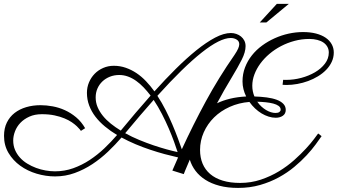

<svg xmlns="http://www.w3.org/2000/svg" viewBox="-40 -862 1720 978"><path d="M1402.3 -455.6Q1403.8 -455.1 1406.2 -455.1H1418Q1456.1 -455.1 1494.6 -465.3Q1533.2 -475.6 1564.5 -493.9Q1595.7 -512.2 1615.2 -537.8Q1634.8 -563.5 1634.8 -594.2Q1634.8 -610.8 1627.4 -623.8Q1620.1 -636.7 1607.2 -645.5Q1594.2 -654.3 1575.9 -658.9Q1557.6 -663.6 1535.6 -663.6Q1497.1 -663.6 1460.4 -653.8Q1423.8 -644 1391.6 -627.2Q1359.4 -610.4 1332.5 -587.6Q1305.7 -564.9 1286.1 -538.3Q1266.6 -511.7 1255.9 -482.9Q1245.1 -454.1 1245.1 -425.3Q1245.1 -396.5 1255.9 -370.6Q1289.6 -369.6 1318.8 -365.7Q1348.1 -361.8 1369.6 -353.8Q1391.1 -345.7 1403.3 -333Q1415.5 -320.3 1415.5 -302.2Q1415.5 -282.7 1400.9 -272.5Q1386.2 -262.2 1364.3 -262.2Q1346.7 -262.2 1328.1 -268.1Q1309.6 -273.9 1292.2 -284.4Q1274.9 -294.9 1259 -309.8Q1243.2 -324.7 1230.5 -342.8Q1176.3 -338.4 1130.1 -317.6Q1084 -296.9 1050.5 -263.9Q1017.1 -231 998 -188.2Q979 -145.5 979 -98.1Q979 -59.6 991.9 -28.6Q1004.9 2.4 1030.5 24.4Q1056.2 46.4 1094.5 58.1Q1132.8 69.8 1183.1 69.8Q1238.8 69.8 1288.8 53Q1338.9 36.1 1381.3 10.3Q1423.8 -15.6 1458.5 -46.6Q1493.2 -77.6 1518.8 -105.5Q1544.4 -133.3 1560.1 -154.5Q1575.7 -175.8 1580.6 -182.1L1598.1 -168.5Q1586.9 -152.3 1567.9 -126.2Q1548.8 -100.1 1521.7 -70.8Q1494.6 -41.5 1459.2 -12Q1423.8 17.6 1380.1 41.5Q1336.4 65.4 1284.7 80.3Q1232.9 95.2 1172.9 95.2Q1119.6 95.2 1077.9 84.2Q1036.1 73.2 1005.9 53.7Q975.6 34.2 955.8 8.1Q936 -18.1 926.8 -48.8Q912.1 -14.6 904.1 4.6Q896 23.9 896 24.9L837.9 6.8L867.2 -60.1Q834.5 -67.4 798.3 -77.1Q762.2 -86.9 724.9 -99.4Q687.5 -111.8 650.4 -127.4Q613.3 -143.1 579.1 -161.6Q547.4 -125 510.3 -89.6Q473.1 -54.2 430.7 -26.1Q388.2 2 340.6 19.3Q293 36.6 240.2 36.6Q193.4 36.6 146.7 22.7Q100.1 8.8 63.2 -17.8Q26.4 -44.4 3.4 -82.8Q-19.5 -121.1 -19.5 -169.9Q-19.5 -208.5 -5.1 -237.8Q9.3 -267.1 34.4 -286.6Q59.6 -306.2 93.5 -316.2Q127.4 -326.2 166.5 -326.2Q196.3 -326.2 228.3 -320.3Q260.3 -314.5 290.5 -300.8Q320.8 -287.1 347.7 -264.6Q374.5 -242.2 393.6 -209L372.1 -195.3Q371.6 -196.3 366.5 -202.9Q361.3 -209.5 351.3 -219Q341.3 -228.5 325.7 -239.3Q310.1 -250 288.3 -259Q266.6 -268.1 238 -274.2Q209.5 -280.3 173.3 -280.3Q136.7 -280.3 109.4 -267.8Q82 -255.4 63.7 -236.1Q45.4 -216.8 36.4 -192.9Q27.3 -168.9 27.3 -146.5Q27.3 -120.1 36.6 -98.4Q45.9 -76.7 61.8 -59.1Q77.6 -41.5 98.9 -28.6Q120.1 -15.6 143.8 -6.8Q167.5 2 192.1 6.3Q216.8 10.7 240.2 10.7Q288.6 10.7 333 -5.1Q377.4 -21 417 -47.1Q456.5 -73.2 491.5 -106.4Q526.4 -139.6 556.2 -174.3Q522.9 -194.3 494.9 -217.5Q466.8 -240.7 446.3 -267.3Q425.8 -293.9 414.3 -324.5Q402.8 -355 402.8 -389.2Q402.8 -417.5 413.3 -442.4Q423.8 -467.3 442.1 -486.1Q460.4 -504.9 485.6 -515.9Q510.7 -526.9 539.6 -526.9Q571.8 -526.9 600.6 -516.8Q629.4 -506.8 655.3 -489.5Q681.2 -472.2 703.9 -448.2Q726.6 -424.3 746.6 -396.5Q801.3 -457.5 855.7 -511.5Q910.2 -565.4 960.4 -606Q1010.7 -646.5 1055.4 -670.2Q1100.1 -693.8 1136.2 -693.8Q1150.4 -693.8 1163.8 -689.2Q1177.2 -684.6 1187.7 -676Q1198.2 -667.5 1204.6 -655Q1210.9 -642.6 1210.9 -627Q1210.9 -596.7 1191.4 -558.1Q1171.9 -519.5 1140.6 -467.8Q1120.1 -434.1 1101.3 -401.1Q1082.5 -368.2 1065.4 -335.9Q1095.7 -350.6 1132.6 -359.4Q1169.4 -368.2 1213.9 -370.6Q1205.1 -388.2 1200.2 -407.5Q1195.3 -426.8 1195.3 -447.3Q1195.3 -484.9 1208 -518.3Q1220.7 -551.8 1242.9 -579.8Q1265.1 -607.9 1295.2 -629.9Q1325.2 -651.9 1359.4 -667.2Q1393.6 -682.6 1430.4 -690.7Q1467.3 -698.7 1503.4 -698.7Q1540.5 -698.7 1569.6 -691.2Q1598.6 -683.6 1618.7 -669.9Q1638.7 -656.2 1649.4 -637Q1660.2 -617.7 1660.2 -594.7Q1660.2 -569.3 1649.7 -546.9Q1639.2 -524.4 1621.3 -506.1Q1603.5 -487.8 1579.8 -473.4Q1556.2 -459 1529.5 -449.2Q1502.9 -439.5 1474.6 -434.3Q1446.3 -429.2 1419.9 -429.2Q1411.1 -429.2 1405.8 -429.7Q1400.4 -430.2 1399.4 -430.2ZM761.7 -374Q784.7 -338.9 803.7 -301.3Q822.8 -263.7 838.1 -227.5Q853.5 -191.4 865.5 -158.9Q877.4 -126.5 886.2 -101.6Q943.4 -226.1 1008.3 -345.7Q1073.2 -465.3 1154.3 -582Q1167.5 -601.6 1173.1 -614.5Q1178.7 -627.4 1178.7 -636.7Q1178.7 -652.3 1165.5 -660.4Q1152.3 -668.5 1135.3 -668.5Q1081.1 -668.5 987.5 -594.5Q894 -520.5 761.7 -374ZM447.3 -365.7Q447.3 -339.8 457 -316.7Q466.8 -293.5 483.9 -272.2Q501 -251 524.4 -232.2Q547.9 -213.4 575.2 -196.8Q611.8 -241.2 649.9 -286.1Q688 -331.1 727.1 -375Q710 -397.5 691.7 -416.7Q673.3 -436 653.3 -450.2Q633.3 -464.4 611.8 -472.2Q590.3 -480 567.4 -480Q541.5 -480 519.5 -471.2Q497.6 -462.4 481.4 -447Q465.3 -431.6 456.3 -410.9Q447.3 -390.1 447.3 -365.7ZM864.7 -87.4Q857.9 -109.4 846.4 -140.6Q835 -171.9 819.6 -207.8Q804.2 -243.7 784.9 -281.2Q765.6 -318.8 742.7 -353Q709 -314.9 672.9 -272.9Q636.7 -231 597.7 -183.6Q631.8 -164.6 669.2 -149.2Q706.5 -133.8 741.9 -121.8Q777.3 -109.9 809.3 -101.1Q841.3 -92.3 864.7 -87.4ZM1389.6 -303.2Q1389.6 -314.9 1379.2 -322.5Q1368.7 -330.1 1351.8 -334.5Q1335 -338.9 1313.7 -341.1Q1292.5 -343.3 1270.5 -343.8Q1279.8 -330.1 1291.3 -319.6Q1302.7 -309.1 1314.9 -301.8Q1327.1 -294.4 1339.6 -290.5Q1352.1 -286.6 1363.3 -286.6Q1376.5 -286.6 1383.1 -291.5Q1389.6 -296.4 1389.6 -303.2ZM1316.9 -747.6H1283.2L1370.1 -842.3H1431.2Z"/></svg>

Font: Parisienne
Style: Regular
Weight: 400
Designer: Astigmatic (AOETI)
Foundry: Astigmatic (AOETI)
Version: Version 1.000